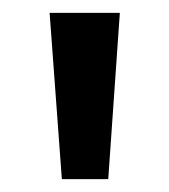

<svg xmlns="http://www.w3.org/2000/svg" viewBox="-20 -734 262 298"><path d="M166 -714H57L76 -456H148Z"/></svg>

Font: Noto Sans Myanmar UI Condensed Medium
Style: Regular
Weight: 500
Width: 3
Designer: Monotype Design Team
Foundry: Monotype Imaging Inc.
Version: Version 2.103